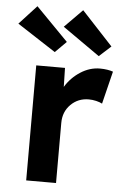

<svg xmlns="http://www.w3.org/2000/svg" viewBox="-83 -838 571 878"><g transform="rotate(5 203.0 -399.0)"><path d="M71 0V-528H203L205 -441Q231 -484 273.5 -511.5Q316 -539 363 -539Q381 -539 396.5 -536.5Q412 -534 423 -530L386 -380Q375 -386 358 -390Q341 -394 324 -394Q275 -394 241.5 -360.5Q208 -327 208 -276V0ZM352 -595 181 -715 263 -798 406 -644ZM150 -596 -27 -711 53 -798 201 -647Z"/></g></svg>

Font: Lexend SemiBold
Style: Regular
Weight: 600
Designer: Bonnie Shaver-Troup, Thomas Jockin
Foundry: Lexend
Version: Version 1.005; ttfautohint (v1.8.3)